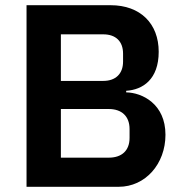

<svg xmlns="http://www.w3.org/2000/svg" viewBox="-20 -718 703 738"><path d="M82 0H436C539 0 616 -88 616 -200C616 -319 526 -362 465 -363V-369C529 -373 590 -413 590 -519C590 -627 520 -698 405 -698H82ZM214 -299H398C448 -299 478 -271 478 -222V-188C478 -139 448 -112 398 -112H214ZM214 -586H377C425 -586 453 -559 453 -512V-481C453 -435 425 -407 377 -407H214Z"/></svg>

Font: IBM Plex Devanagari Medium
Style: Regular
Weight: 600
Designer: Mike Abbink, Paul van der Laan, Pieter van Rosmalen, Erin McLaughlin
Foundry: Bold Monday
Version: Version 1.0